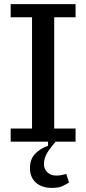

<svg xmlns="http://www.w3.org/2000/svg" viewBox="-20 -690 420 935"><path d="M32 -606V-670H348V-606H244V-64H348V0H32V-64H136V-606ZM232 225Q184 225 155 199.5Q126 174 126 129Q126 84 152 58Q178 32 214 20V-12H262Q229 24 211.5 51.5Q194 79 194 109Q194 133 210.5 149Q227 165 254 165Q268 165 280.5 162.5Q293 160 303 157L316 199Q303 207 285 216Q267 225 232 225Z"/></svg>

Font: Source Serif 4 Caption
Style: Regular
Weight: 400
Designer: Frank Grießhammer
Foundry: Adobe Systems Incorporated
Version: Version 4.004;hotconv 1.0.117;makeotfexe 2.5.65602